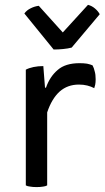

<svg xmlns="http://www.w3.org/2000/svg" viewBox="-20 -759 426 781"><path d="M167 -402.3Q166 -402.3 163.1 -402.3Q161.1 -423.8 156.2 -490.2Q134.8 -490.2 116.2 -486.3Q97.7 -482.4 85 -475.6Q85 -453.1 85 -407.2Q85 -306.6 85 -4.9Q91.8 -1 102.5 0Q113.3 2 128.9 2Q144.5 2 155.3 0Q165 -1 171.9 -4.9Q171.9 -103.5 171.9 -301.8Q190.4 -357.4 222.7 -386.7Q254.9 -415 300.8 -415Q319.3 -415 335 -411.1Q350.6 -407.2 363.3 -400.4Q365.2 -405.3 367.2 -414.1Q369.1 -423.8 369.1 -436.5Q369.1 -456.1 365.2 -468.8Q362.3 -482.4 356.4 -493.2Q347.7 -497.1 334 -500Q320.3 -502 303.7 -502Q246.1 -502 214.8 -474.6Q182.6 -447.3 167 -402.3ZM198.2 -557.6Q217.8 -557.6 237.3 -559.6Q256.8 -561.5 271.5 -565.4Q309.6 -610.4 385.7 -701.2Q378.9 -713.9 366.2 -724.6Q353.5 -735.4 337.9 -739.3Q303.7 -702.1 235.4 -627Q210.9 -654.3 137.7 -735.4Q121.1 -733.4 105.5 -725.6Q88.9 -717.8 79.1 -704.1Q119.1 -655.3 198.2 -557.6Z"/></svg>

Font: cl
Style: Regular
Weight: 400
Designer: Mitja Miklavcic
Version: Version 1.0